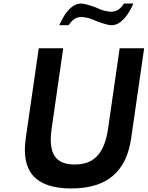

<svg xmlns="http://www.w3.org/2000/svg" viewBox="-20 -1072 832 1082"><path d="M518.6 -954.9C522.7 -953.2 580.6 -930 609 -930C666.9 -930 709.9 -1000.3 731.5 -1052H678.5C670 -1038.6 647.4 -1006 610 -1006C568.9 -1006 532.4 -1024.4 527 -1027.1C522.9 -1028.8 465 -1052 436.6 -1052C378.7 -1052 335.7 -981.7 314.2 -930H367.1C375.6 -943.4 398.2 -976 435.6 -976C476.7 -976 513.2 -957.6 518.6 -954.9ZM654.3 -800 589.1 -348C568.3 -203.2 507.3 -145 400.9 -145C294.5 -145 250.3 -203.2 271.1 -348L336.3 -800H198.3L125.2 -293C97.7 -101.9 182.4 -10 381.4 -10C580.5 -10 691.7 -101.9 719.2 -293L792.3 -800Z"/></svg>

Font: Hussar Ekologiczny
Style: Regular
Weight: 400
Foundry: Cannot Into Space Fonts
Version: Version 0.97